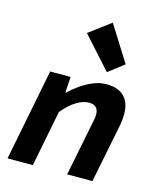

<svg xmlns="http://www.w3.org/2000/svg" viewBox="-121 -915 843 1003"><g transform="rotate(15 300.0 -413.5)"><path d="M15.7 0 113.4 -496.1H223.9L218.3 -410.8H222.3Q247 -435.4 278.9 -457.7Q310.8 -479.9 345.7 -494Q380.6 -508.1 415.8 -508.1Q478.5 -508.1 511.4 -475.5Q544.4 -443 544.4 -380.6Q544.4 -363.2 542.3 -344.1Q540.2 -325 536 -306.5L474.7 0H338L396 -289.6Q399.3 -305.2 401.4 -317.6Q403.5 -330 403.5 -341.2Q403.5 -366.4 390.4 -378.9Q377.4 -391.5 352.4 -391.5Q320.8 -391.5 283.7 -368.8Q246.7 -346.2 211.9 -302.6L152.5 0ZM400.4 -569.2 246.8 -739.9 363.4 -827.1 484.6 -634.3Z"/></g></svg>

Font: SourceCodeVF
Style: Italic
Weight: 200
Italic angle: -11°
Monospace: yes
Designer: Paul D. Hunt, Teo Tuominen
Foundry: Adobe
Version: Version 1.026;hotconv 1.1.0;makeotfexe 2.6.0